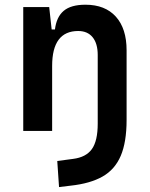

<svg xmlns="http://www.w3.org/2000/svg" viewBox="-20 -547 626 802"><path d="M226.6 234.4 219.2 125.5 285.2 116.7Q339.4 109.9 363.8 75.7Q388.2 41.5 388.2 -30.3V-317.4Q388.2 -365.2 366.9 -391.4Q345.7 -417.5 306.6 -417.5Q197.8 -417.5 197.8 -271.5V0H77.1V-517.6H185.5L195.8 -423.8H209.5Q215.8 -476.1 246.1 -501.7Q276.4 -527.3 336.9 -527.3Q418.9 -527.3 463.9 -477.5Q508.8 -427.7 508.8 -336.9V-45.9Q508.8 46.4 484.4 103.8Q460 161.1 408.4 190.4Q356.9 219.7 275.4 228.5Z"/></svg>

Font: Cascadia Mono PL SemiBold
Style: Regular
Weight: 600
Monospace: yes
Designer: Aaron Bell
Foundry: Saja Typeworks
Version: Version 2404.023; ttfautohint (v1.8.4)